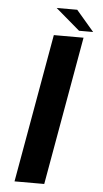

<svg xmlns="http://www.w3.org/2000/svg" viewBox="-56 -834 466 869"><g transform="rotate(5 177.0 -399.0)"><path d="M44 0H179L298.5 -675H163.5ZM275.5 -704.5H339.5L259 -798.5H165.5Z"/></g></svg>

Font: Anybody Expanded Medium
Style: Italic
Weight: 500
Width: 7
Italic angle: -10°
Version: Version 1.113;gftools[0.9.25]